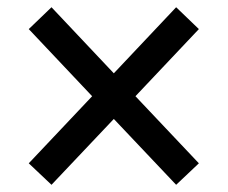

<svg xmlns="http://www.w3.org/2000/svg" viewBox="-20 -600 626 528"><path d="M121.6 -91.8 59.1 -150.9 233.4 -335.4 59.1 -520 121.6 -580.1 293 -398.4 464.4 -580.1 526.9 -520 352.5 -335.4 526.9 -150.9 464.4 -91.8 293 -272.9Z"/></svg>

Font: Cascadia Code NF
Style: Regular
Weight: 400
Monospace: yes
Designer: Aaron Bell
Foundry: Saja Typeworks
Version: Version 2404.023; ttfautohint (v1.8.4)